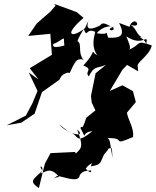

<svg xmlns="http://www.w3.org/2000/svg" viewBox="-20 -631 801 988"><path d="M689 -287C678 -309 749 -343 761 -397C674 -429 711 -401 640 -374C660 -378 641 -415 630 -444C717 -385 743 -466 733 -406C710 -451 678 -433 709 -439C679 -457 680 -492 645 -507C697 -483 693 -522 669 -521C623 -496 684 -479 593 -513C626 -447 601 -434 537 -437C515 -489 561 -446 478 -460C509 -499 567 -505 565 -482C560 -465 519 -482 572 -495C550 -481 515 -531 495 -500C408 -457 431 -512 439 -535C437 -524 429 -515 418 -487C353 -434 300 -445 410 -539L374 -569L259 -611L266 -602L239 -571L169 -510L125 -446L239 -457L247 -349L133 -280L178 -222L128 -258L173 -163L147 -100L113 -36L14 14L90 0L158 -46L196 -157L286 -221L270 -180C290 -229 289 -247 331 -258C346 -241 344 -304 394 -334C323 -279 392 -349 413 -318C369 -371 419 -411 358 -432C357 -386 350 -385 377 -418C267 -379 249 -384 254 -405C283 -414 296 -431 309 -433C310 -337 343 -374 335 -405C376 -404 323 -408 384 -417C385 -416 360 -398 411 -482C430 -431 422 -491 470 -467C462 -435 450 -388 481 -346C433 -374 490 -382 409 -294C464 -272 412 -264 437 -238C466 -294 473 -276 525 -297L472 -254L448 -137L452 -103L471 -63L424 -25C398 56 404 6 394 28C434 102 389 50 455 44C364 119 388 62 340 50C318 31 365 75 285 9C322 59 431 81 377 36C412 125 398 133 370 159L366 151L240 157L211 211L180 337C125 299 153 293 198 247C170 208 218 228 188 262C215 254 241 225 284 280C254 281 241 301 273 275C299 273 384 315 390 272C405 241 444 249 449 246C451 260 440 257 421 237C446 197 502 204 551 114C525 144 448 198 448 225C520 214 485 197 537 132C557 136 555 111 559 183C543 88 548 93 534 80C637 76 546 124 665 74C670 27 640 -11 633 -51L679 -106L664 -162L610 -192L545 -163L610 -272L634 -297L691 -264Z"/></svg>

Font: Hussar Lance
Style: Italic
Weight: 700
Foundry: Cannot Into Space Fonts, PlusOne Fonts
Version: Version 2.27